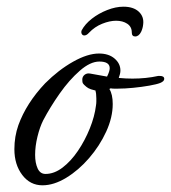

<svg xmlns="http://www.w3.org/2000/svg" viewBox="-20 -545 511 574"><path d="M107 9Q70 9 46.5 -22Q23 -53 23 -99Q23 -137 35 -171Q59 -237 115 -296Q155 -336 198.5 -360.5Q242 -385 276 -385Q305 -385 322.5 -370Q340 -355 340 -334Q340 -325 335 -312Q346 -311 356 -310.5Q366 -310 376 -310Q396 -310 415.5 -312Q435 -314 453 -318H458Q471 -318 471 -309Q471 -302 459 -297Q449 -293 426.5 -289Q404 -285 378.5 -282.5Q353 -280 333 -280Q326 -280 320.5 -280Q315 -280 311 -281L307 -279Q317 -263 317 -234Q317 -194 297.5 -151.5Q278 -109 246.5 -72.5Q215 -36 178 -13.5Q141 9 107 9ZM116 -25Q142 -25 167 -44Q192 -63 213 -94Q234 -125 248.5 -161Q263 -197 267 -230Q268 -236 268 -241.5Q268 -247 268 -251Q268 -266 265 -275H263Q250 -278 244 -281.5Q238 -285 232 -291L231 -292Q227 -296 226.5 -299.5Q226 -303 226 -307Q226 -316 233 -321.5Q240 -327 250 -325L300 -316Q308 -332 308 -341Q308 -361 277 -361Q250 -361 218.5 -333.5Q187 -306 158.5 -265.5Q130 -225 109 -185Q99 -165 92 -136.5Q85 -108 85 -82Q85 -58 92.5 -41.5Q100 -25 116 -25ZM384 -436Q374 -436 374 -448Q374 -465 360.5 -474Q347 -483 327 -483Q308 -483 285.5 -474Q263 -465 246 -447Q239 -439 232 -439Q227 -439 224.5 -443.5Q222 -448 224 -454Q234 -473 254.5 -489Q275 -505 300.5 -515Q326 -525 349 -525Q379 -525 395 -510Q411 -495 408 -472Q407 -461 402 -450Q395 -436 384 -436Z"/></svg>

Font: Birthstone Bounce Medium
Style: Regular
Weight: 500
Designer: Robert E. Leuschke
Foundry: Rob Leuschke
Version: Version 1.010; ttfautohint (v1.8.3)